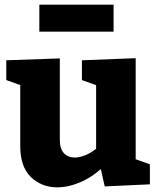

<svg xmlns="http://www.w3.org/2000/svg" viewBox="-20 -792 677 825"><path d="M226 13Q159 13 113 -31Q67 -75 67 -165V-444L82 -421L7 -448V-533L237 -541V-192Q237 -153 254.5 -134Q272 -115 301 -115Q323 -115 350 -126.5Q377 -138 404 -162L393 -134V-448L407 -421L332 -448V-533L563 -542V-87L543 -115L624 -86V0L430 9L408 -89L431 -82Q382 -34 328.5 -10.5Q275 13 226 13ZM468 -772V-656H149V-772Z"/></svg>

Font: Bitter Thin ExtraBold
Style: Regular
Weight: 800
Version: Version 3.020